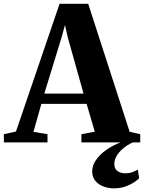

<svg xmlns="http://www.w3.org/2000/svg" viewBox="-58 -766 774 1033"><path d="M28 -58.5 262.5 -745.5H416.5L639.5 -57L696.5 -44V0H380V-44L452 -57.5L408 -207H164.5L122 -56.5L197.5 -44V0H-37L-37.5 -44ZM391.5 -262.5 306.5 -565.5 291.5 -631.5 273.5 -565.5 180.5 -262.5ZM555.5 247.5Q527.5 247.5 500.5 238Q473.5 228.5 455.8 208Q438 187.5 438 155.5Q438 125 458.2 95.2Q478.5 65.5 513.8 40.5Q549 15.5 593.5 -1L619.5 -5L658.5 -1Q624 15 601.5 35Q579 55 568 75.8Q557 96.5 557 116Q557 141.5 573.8 154Q590.5 166.5 616.5 166.5Q636.5 166.5 652.5 160.8Q668.5 155 683.5 146.5L690.5 193Q671 213.5 634.2 230.5Q597.5 247.5 555.5 247.5Z"/></svg>

Font: Merriweather 72pt ExtraBold
Style: Regular
Weight: 800
Version: Version 2.100